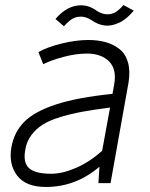

<svg xmlns="http://www.w3.org/2000/svg" viewBox="-20 -724 593 759"><path d="M467.8 -704.1 508.8 -682.1Q481 -647.9 450.2 -633.8Q419.4 -619.6 392.6 -623.3Q365.7 -627 340.8 -645Q319.3 -658.2 299.6 -658.2Q279.8 -658.2 264.6 -648.7Q249.5 -639.2 232.9 -620.1L199.2 -648.9Q237.3 -693.8 282 -701.4Q326.7 -709 363.8 -680.2Q385.3 -667.5 404.5 -667.5Q423.8 -667.5 438.2 -676.8Q452.6 -686 467.8 -704.1ZM329.1 -565.9Q367.7 -565.9 398.4 -557.1Q429.2 -548.3 452.9 -529.5Q476.6 -510.7 486.1 -476.6Q495.6 -442.4 487.8 -396L417 0H369.1L373 -64.9Q279.8 15.1 161.1 15.1Q82.5 15.1 48.1 -29.5Q13.7 -74.2 24.9 -141.1Q35.6 -202.1 76.4 -242.9Q117.2 -283.7 201.9 -311.3Q286.6 -338.9 424.8 -353L431.2 -389.2Q442.4 -450.2 411.1 -481.2Q379.9 -512.2 324.2 -512.2Q279.8 -512.2 230.7 -499Q181.6 -485.8 150.9 -470.2L131.8 -518.1Q167 -538.1 223.9 -552Q280.8 -565.9 329.1 -565.9ZM80.1 -132.8Q70.3 -81.1 95 -59.1Q119.6 -37.1 182.1 -37.1Q227.5 -37.1 281.5 -60.8Q335.4 -84.5 383.8 -127.9L415 -298.8Q351.1 -290.5 306.6 -282.5Q262.2 -274.4 219.2 -261.5Q176.3 -248.5 149.4 -231.7Q122.6 -214.8 104 -189.9Q85.4 -165 80.1 -132.8Z"/></svg>

Font: Stilu Light
Style: Italic
Weight: 300
Italic angle: -10°
Designer: Genilson Lima Santos
Foundry: Genilson Lima Santos
Version: Version 1.200;PS 001.200;hotconv 1.0.88;makeotf.lib2.5.64775